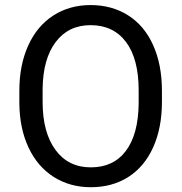

<svg xmlns="http://www.w3.org/2000/svg" viewBox="-20 -741 728 770"><path d="M536.1 -378.4Q536.1 -504.9 485.4 -572.5Q434.6 -640.1 343.3 -640.1Q254.4 -640.1 203.4 -572.5Q152.3 -504.9 150.9 -384.8V-332.5Q150.9 -210 202.4 -139.9Q253.9 -69.8 344.2 -69.8Q435.1 -69.8 484.9 -136Q534.7 -202.1 536.1 -325.7ZM629.4 -332.5Q629.4 -228 594.2 -150.1Q559.1 -72.3 494.6 -31.2Q430.2 9.8 344.2 9.8Q260.3 9.8 195.3 -31.5Q130.4 -72.8 94.5 -149.2Q58.6 -225.6 57.6 -326.2V-377.4Q57.6 -480 93.3 -558.6Q128.9 -637.2 194.1 -679Q259.3 -720.7 343.3 -720.7Q428.7 -720.7 493.9 -679.4Q559.1 -638.2 594.2 -559.8Q629.4 -481.4 629.4 -377.4Z"/></svg>

Font: RobotoDraft
Style: Regular
Weight: 400
Version: Version 2.001101; 2014